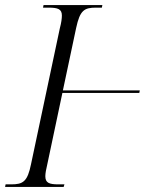

<svg xmlns="http://www.w3.org/2000/svg" viewBox="-39 -734 595 754"><path d="M-19 0H211L214 -10H190C154 -10 139 -16 139 -42C139 -53 142 -69 147 -90L206 -369H508L510 -379H208L260 -624C275 -694 292 -704 338 -704H361L363 -714H132L130 -704H152C189 -704 204 -698 204 -673C204 -662 202 -645 196 -623L83 -90C69 -20 51 -10 5 -10H-17Z"/></svg>

Font: Noto Serif Display Condensed Light
Style: Italic
Weight: 300
Width: 3
Italic angle: -12°
Designer: Monotype Design Team
Foundry: Monotype Imaging Inc.
Version: Version 2.009